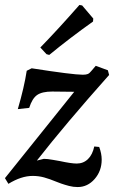

<svg xmlns="http://www.w3.org/2000/svg" viewBox="-24 -744 461 776"><path d="M84 -458 104 -468Q270 -442 311 -442Q324 -442 331 -445Q338 -448 345 -457L363 -478L412 -460L417 -441Q239 -241 125 -95L153 -102Q168 -102 189.5 -98Q211 -94 218 -93Q264 -83 286 -83Q313 -83 331.5 -101Q350 -119 357 -152L377 -150Q387 -123 387 -99Q387 -53 358.5 -20.5Q330 12 290 12Q272 12 255 7.5Q238 3 223.5 -2Q209 -7 205 -9Q176 -21 154 -27Q132 -33 108 -33Q62 -33 10 -1L-4 -24L276 -373L187 -374Q146 -374 126 -360Q106 -346 94 -308L48 -303Q74 -392 84 -458ZM175 -522 164 -525 139 -552Q212 -627 297 -724L308 -722L353 -669L352 -657Q259 -591 175 -522Z"/></svg>

Font: Alegreya Medium
Style: Italic
Weight: 500
Italic angle: -7°
Designer: Juan Pablo del Peral
Foundry: Huerta Tipografica
Version: Version 2.008; ttfautohint (v1.8)